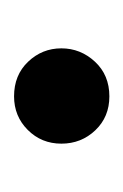

<svg xmlns="http://www.w3.org/2000/svg" viewBox="30 -450 179 280"><g transform="rotate(-90 120.0 -310.5)"><path d="M119 -241Q89 -241 69.5 -261.5Q50 -282 50 -311Q50 -340 70 -360Q90 -380 119 -380Q150 -380 169.5 -359.5Q189 -339 189 -311Q189 -283 169.5 -262Q150 -241 119 -241Z"/></g></svg>

Font: Trujillo
Style: Regular
Weight: 400
Designer: Fira Sans original fonts by bBox Type GmbH, Carrois Corporate GbR, & Edenspiekermann AG / Changes by Cristiano Sobral
Foundry: Fira Sans original fonts by bBox Type GmbH, Carrois Corporate GbR, & Edenspiekermann AG / Changes by Cristiano Sobral
Version: Version 4.301;October 17, 2021;FontCreator 14.0.0.2814 64-bi